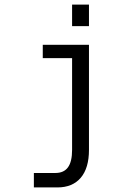

<svg xmlns="http://www.w3.org/2000/svg" viewBox="-20 -651 540 844"><path d="M296.9 7.8V-395.5H168V-454.1H371.1V7.8Q371.1 87.9 335 130.4Q298.8 172.9 232.4 172.9H128.9V109.4H223.6Q260.7 109.4 278.8 84.5Q296.9 59.6 296.9 7.8ZM296.9 -630.9H371.1V-536.1H296.9Z"/></svg>

Font: BabelStone Shapes
Style: Regular
Weight: 400
Designer: Andrew West
Foundry: BabelStone
Version: Version 15.0.0 September 13, 2022